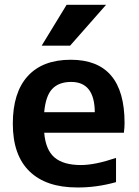

<svg xmlns="http://www.w3.org/2000/svg" viewBox="-20 -783 586 812"><path d="M261.7 -762.7H428.7L276.4 -589.8H156.2ZM167 -308.6H380.9Q379.9 -436.5 281.2 -436.5Q228.5 -436.5 200.7 -406.7Q172.9 -377 167 -308.6ZM167 -221.7Q172.9 -149.4 210.4 -117.2Q248 -85 322.3 -85Q381.8 -85 470.7 -115.2V-12.7Q386.7 10.7 305.7 9.8Q174.8 9.8 104.5 -58.6Q34.2 -127 34.2 -259.8Q34.2 -391.6 97.2 -460.9Q160.2 -530.3 279.3 -530.3Q506.8 -530.3 506.8 -262.7Q506.8 -243.2 503.9 -221.7Z"/></svg>

Font: Mgen+ 1c bold
Style: Bold
Weight: 700
Designer: [Source Han Sans]
Ryoko NISHIZUKA  (kana & ideographs); Paul D. Hunt (Latin, Greek & Cyrillic); Wenlong ZHANG  (bopomofo
Version: Version 1.059.20150602